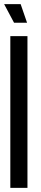

<svg xmlns="http://www.w3.org/2000/svg" viewBox="-30 -910 198 930"><path d="M-10 -890 38 -800H101L70 -890ZM20 0H103V-735H20Z"/></svg>

Font: League Gothic Condensed
Style: Regular
Weight: 400
Width: 3
Designer: Tyler Finck
Foundry: The League of Moveable Type
Version: Version 1.001;PS 001.001;hotconv 1.0.56;makeotf.lib2.0.21325